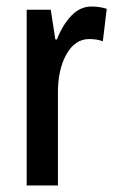

<svg xmlns="http://www.w3.org/2000/svg" viewBox="-20 -570 357 590"><path d="M262 -550Q285 -550 308 -543L296 -443Q279 -450 254 -450Q210 -450 183.5 -402Q157 -354 158 -280V0H62V-540H136L150 -449H155Q172 -493 199 -521.5Q226 -550 262 -550Z"/></svg>

Font: Noto Sans Lao UI ExtCond Med
Style: Regular
Weight: 500
Width: 2
Designer: Monotype Design Team
Foundry: Monotype Imaging Inc.
Version: Version 2.000; ttfautohint (v1.8.4.7-5d5b)